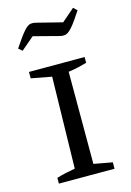

<svg xmlns="http://www.w3.org/2000/svg" viewBox="-116 -811 592 870"><g transform="rotate(-15 180.0 -376.5)"><path d="M49 0V-27Q71 -34 92.5 -38.5Q114 -43 136 -47L145 -476L49 -494V-524H310V-497Q293 -492 272 -487Q251 -482 223 -478V-46L310 -30V0ZM46 -624 29 -639Q62 -689 80 -709.5Q98 -730 110.5 -732.5Q123 -735 138 -731L257 -701L317 -753L334 -737Q303 -689 285 -668.5Q267 -648 254.5 -644.5Q242 -641 226 -645L107 -676Z"/></g></svg>

Font: Piazzolla SC
Style: Regular
Weight: 400
Designer: Juan Pablo del Peral
Foundry: Huerta Tipografica
Version: Version 1.330